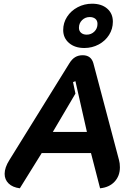

<svg xmlns="http://www.w3.org/2000/svg" viewBox="-20 -1007 733 1036"><path d="M5 -69Q5 -103 31 -144L354 -665Q368 -688 385.5 -698.5Q403 -709 426 -709Q472 -709 484 -665L622 -144Q627 -127 627 -104Q627 -58 598.5 -27Q570 4 520 9L471 -181H205L87 9Q48 4 26.5 -17Q5 -38 5 -69ZM449 -295 387 -569 374 -564 387 -502 265 -295ZM321 -845Q321 -884 342 -916.5Q363 -949 399 -968Q435 -987 477 -987Q528 -987 558.5 -960.5Q589 -934 589 -890Q589 -851 568.5 -818.5Q548 -786 512.5 -767Q477 -748 435 -748Q384 -748 352.5 -775Q321 -802 321 -845ZM506 -878Q506 -896 494.5 -905.5Q483 -915 464 -915Q440 -915 423 -898.5Q406 -882 406 -857Q406 -840 417.5 -830Q429 -820 448 -820Q472 -820 489 -836.5Q506 -853 506 -878Z"/></svg>

Font: K2D
Style: Bold Italic
Weight: 700
Italic angle: -10°
Designer: Katatrad Aksorn Co.,Ltd.
Foundry: Cadson Demak Co.,Ltd.
Version: Version 1.000; ttfautohint (v1.6)